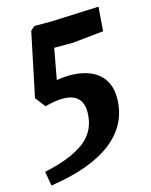

<svg xmlns="http://www.w3.org/2000/svg" viewBox="-115 -737 721 917"><g transform="rotate(-15 245.0 -278.5)"><path d="M281 -190Q281 -282 183 -282Q145 -282 95 -268L56 -318L122 -634L142 -652H227L462 -662L453 -543L299 -527H207L179 -375Q215 -381 240 -381Q335 -381 385 -338.5Q435 -296 435 -219Q435 -90 330.5 -7.5Q226 75 24 105L12 34Q148 5 214.5 -47.5Q281 -100 281 -190Z"/></g></svg>

Font: Andada Pro ExtraBold
Style: Italic
Weight: 800
Italic angle: -6.99998°
Designer: Carolina Giovagnoli
Foundry: Huerta Tipografica
Version: Version 3.005; ttfautohint (v1.8.4)